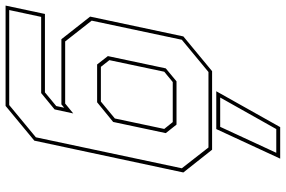

<svg xmlns="http://www.w3.org/2000/svg" viewBox="-208 -636 1024 688"><g transform="rotate(90 304.0 -292.0)"><path d="M-20 200 10 59H291L340 18.5L346 -10L334 0H100.5L19.5 -103L90.5 -437L215 -540H496.5L578 -437L464 97L339.5 200ZM-4 187H336.5L452 91.5L563 -431.5L488.5 -527H218L102.5 -431.5L34 -108.5L108.5 -13.5H331L366.5 -42.5L352 24.5L293.5 72.5H20.5ZM191 -128 161 -166.5 205 -374 251.5 -412.5H406.5L437 -374L397 -185.5L326.5 -128ZM199.5 -141.5H324L384.5 -191.5L422 -368.5L397.5 -399H254L217 -368.5L175.5 -172ZM528.5 -784 422.5 -555H287L415.5 -784ZM507.5 -770H422.5L309.5 -569H414.5Z"/></g></svg>

Font: Tourney Thin Thin
Style: Italic
Weight: 250
Italic angle: -12°
Version: Version 1.015